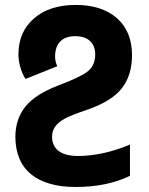

<svg xmlns="http://www.w3.org/2000/svg" viewBox="-20 -744 602 774"><path d="M42 -192.9C42 -60.1 128.9 9.8 285.2 9.8C369.6 9.8 442.9 -5.4 503.9 -35.2V-161.1C430.2 -130.4 360.4 -115.2 293.9 -115.2C225.1 -115.2 189.9 -144 189.9 -192.9C189.9 -208.5 194.3 -222.2 202.6 -233.9C210.9 -245.6 223.6 -256.3 240.7 -265.6C257.8 -274.9 287.1 -286.6 329.1 -300.8C396.5 -323.7 443.8 -353 471.2 -388.2C498.5 -422.9 512.2 -467.8 512.2 -522C512.2 -585.4 491.7 -635.3 451.2 -670.9C410.2 -706.5 355 -724.1 285.2 -724.1C214.8 -724.1 158.7 -706.1 117.2 -669.9C75.2 -633.8 54.2 -585 54.2 -523.9C54.2 -492.2 65.9 -451.2 83 -425.8L210.9 -477.1C205.1 -489.3 202.1 -502.4 202.1 -516.1C202.1 -570.3 231.9 -598.1 283.2 -598.1C337.9 -598.1 363.8 -567.9 363.8 -524.9C363.8 -497.1 355 -475.1 336.9 -459C318.8 -442.9 278.3 -423.3 215.8 -399.9C153.8 -376 109.4 -347.7 82.5 -314.5C55.7 -280.8 42 -240.2 42 -192.9Z"/></svg>

Font: Noto Reveo Sans
Style: Bold
Weight: 700
Designer: Monotype Design team
Foundry: Monotype Imaging Inc.
Version: Version 1.04